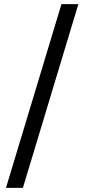

<svg xmlns="http://www.w3.org/2000/svg" viewBox="-20 -760 439 931"><path d="M9 151 278 -740H360L91 151Z"/></svg>

Font: IBM Plex Sans Arabic Text
Style: Regular
Weight: 450
Designer: Mike Abbink, Paul van der Laan, Pieter van Rosmalen, Wael Morcos, Khajak Apelian
Foundry: Bold Monday
Version: Version 1.2